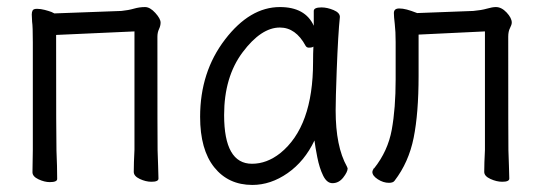

<svg xmlns="http://www.w3.org/2000/svg" viewBox="-20 -506 1540 544"><path d="M121 10Q106 10 89 2Q72 -6 72 -18Q72 -43 73 -81V-386Q73 -432 71 -444L70 -465Q70 -472 72.5 -476.5Q75 -481 85 -481Q95 -481 106.5 -478Q118 -475 126 -472L134 -468L324 -475Q344 -477 359.5 -481.5Q375 -486 391 -486Q405 -486 420 -469.5Q435 -453 435 -442Q435 -433 430.5 -423.5Q426 -414 426 -402Q426 -101 426.5 -80.5Q427 -60 428 -36Q429 -12 429 0Q429 9 409 9Q393 9 376 1Q359 -7 359 -19Q359 -44 361 -82V-417L139 -407Q139 -100 140 -79Q142 -34 142 1Q142 10 121 10Z M695 18Q627 18 587 -32Q547 -82 547 -175Q547 -302 617.5 -394Q688 -486 773 -486Q845 -486 869 -433V-475Q869 -485 891 -485Q907 -485 925 -477.5Q943 -470 943 -458Q938 -411 934 -306Q931 -225 931 -193Q931 -91 963 -34L965 -29Q965 -19 952.5 -3Q940 13 922 13Q906 13 895.5 -8.5Q885 -30 879 -60.5Q873 -91 871 -108Q843 -49 795 -15.5Q747 18 695 18ZM694 -42Q736 -42 774 -72Q867 -147 867 -330Q867 -356 868 -374Q865 -371 855 -371Q849 -371 846 -376Q818 -428 773 -428Q720 -428 667.5 -358Q615 -288 615 -180Q615 -42 694 -42Z M1082 12Q1066 12 1050.5 2Q1035 -8 1035 -19Q1035 -22 1039 -29H1040Q1079 -78 1090 -138.5Q1101 -199 1101 -281V-387Q1101 -417 1098.5 -438Q1096 -459 1096 -469Q1096 -482 1111 -482Q1121 -482 1132.5 -479Q1144 -476 1162 -469L1321 -475Q1344 -477 1359.5 -481.5Q1375 -486 1385 -486Q1401 -486 1415.5 -470.5Q1430 -455 1430 -442Q1430 -436 1425 -426.5Q1420 -417 1420 -402Q1420 -101 1420.5 -80.5Q1421 -60 1422 -36Q1423 -12 1423 0Q1423 9 1403 9Q1387 9 1369.5 1Q1352 -7 1352 -19Q1352 -43 1354 -81V-417L1166 -408V-291Q1166 -185 1152 -115.5Q1138 -46 1098 6Q1094 12 1082 12Z"/></svg>

Font: LXGW WenKai Mono TC
Style: Regular
Weight: 400
Designer: LXGW / Fontworks Inc.
Foundry: LXGW / Fontworks Inc.
Version: Version 1.330